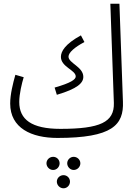

<svg xmlns="http://www.w3.org/2000/svg" viewBox="-20 -724 737 1037"><path d="M290 21C587 21 649 -49 644 -175L625 -704H576L595 -168C598 -64 521 -28 306 -28C150 -28 84 -79 84 -173C84 -217 98 -274 108 -307L63 -320C50 -274 35 -214 35 -165C35 -32 150 21 290 21ZM287 -212C399 -245 430 -276 430 -309C430 -363 350 -383 350 -418C350 -440 383 -469 436 -497L417 -533C331 -486 309 -446 309 -417C309 -362 389 -346 389 -311C389 -295 363 -276 275 -251ZM378 194C398 194 414 177 414 158C414 139 398 123 378 123C359 123 343 139 343 158C343 177 359 194 378 194ZM267 194C287 194 302 177 302 158C302 139 287 123 267 123C247 123 231 139 231 158C231 177 247 194 267 194ZM323 293C343 293 358 276 358 257C358 238 343 222 323 222C303 222 287 238 287 257C287 276 303 293 323 293Z"/></svg>

Font: Noto Sans Arabic ExtCond Light
Style: Regular
Weight: 300
Width: 2
Designer: Monotype Design Team, Nadine Chahine, Nizar Qandah and Khaled Hosny
Foundry: Monotype Imaging Inc.
Version: Version 2.012